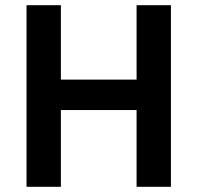

<svg xmlns="http://www.w3.org/2000/svg" viewBox="-20 -718 759 738"><path d="M505 -295H214V0H82V-698H214V-412H505V-698H637V0H505Z"/></svg>

Font: IBMPlexSans-SemiBold
Style: Regular
Weight: 600
Designer: Mike Abbink, Paul van der Laan, Pieter van Rosmalen
Foundry: Bold Monday
Version: Version 3.1